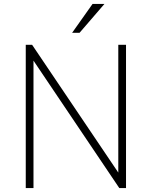

<svg xmlns="http://www.w3.org/2000/svg" viewBox="-20 -949 766 969"><path d="M616 -723V0H582L149 -643V0H110V-723H142L577 -78V-723ZM507 -929 381.5 -783.5H344L447 -929Z"/></svg>

Font: Public Sans VF
Style: Regular
Weight: 400
Designer: Pablo Impallari, Rodrigo Fuenzalida (Modified by Dan O. Williams and USWDS)
Version: Version 1.003